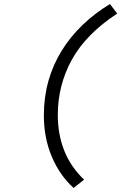

<svg xmlns="http://www.w3.org/2000/svg" viewBox="-20 -754 640 950"><path d="M344 176Q275 113 236 20.5Q197 -72 197 -183Q197 -273 219.5 -353Q242 -433 284.5 -502Q327 -571 387.5 -629.5Q448 -688 524 -734L560 -687Q406 -586 336 -459.5Q266 -333 266 -185Q266 -89 298 -8.5Q330 72 396 135Z"/></svg>

Font: Source Code Pro
Style: Italic
Weight: 400
Italic angle: -11°
Monospace: yes
Designer: Paul D. Hunt, Teo Tuominen
Foundry: Adobe Systems Incorporated
Version: Version 1.050;PS 1.000;hotconv 16.6.51;makeotf.lib2.5.65220